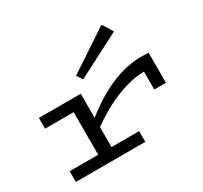

<svg xmlns="http://www.w3.org/2000/svg" viewBox="-159 -1004 1292 1223"><g transform="rotate(-30 487.5 -393.0)"><path d="M885 -482V-260H799V-392Q705 -390 598 -348Q491 -306 380 -226V-79H583V0H72V-79H282V-392H72V-471H380V-294Q617 -483 833 -483ZM440 -543 762 -709 714 -786 411 -585Z"/></g></svg>

Font: BioRhyme Expanded
Style: Regular
Weight: 400
Width: 7
Designer: Aoife Mooney
Foundry: Aoife Mooney Type
Version: Version 1.000